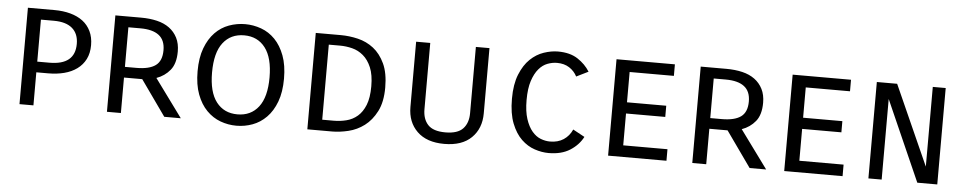

<svg xmlns="http://www.w3.org/2000/svg" viewBox="-37 -836 5585 1111"><g transform="rotate(5 2755.5 -280.0)"><path d="M244 -560Q295 -560 337 -548.5Q379 -537 409 -514.5Q439 -492 456 -457Q473 -422 473 -376Q473 -329 455.5 -294.5Q438 -260 406.5 -237Q375 -214 332.5 -203Q290 -192 240 -192H171V0H90V-560ZM171 -498V-254H242Q390 -254 390 -376Q390 -435 353.5 -466.5Q317 -498 246 -498Z M931 0 785 -206H679V0H598V-560H747Q798 -560 840 -550Q882 -540 912 -518Q942 -496 959 -462.5Q976 -429 976 -383Q976 -313 945 -275Q914 -237 866 -220L1027 0ZM679 -498V-268H745Q820 -268 856.5 -294.5Q893 -321 893 -383Q893 -442 856.5 -470Q820 -498 749 -498Z M1100 -280Q1100 -358 1121 -414Q1142 -470 1177 -506Q1212 -542 1257.5 -558.5Q1303 -575 1351 -575Q1399 -575 1444.5 -558.5Q1490 -542 1525 -506Q1560 -470 1581 -414Q1602 -358 1602 -280Q1602 -202 1581 -146Q1560 -90 1524.5 -54Q1489 -18 1444 -1.5Q1399 15 1351 15Q1303 15 1258 -1.5Q1213 -18 1177.5 -54Q1142 -90 1121 -146Q1100 -202 1100 -280ZM1184 -280Q1184 -166 1228.5 -108.5Q1273 -51 1351 -51Q1429 -51 1473.5 -108.5Q1518 -166 1518 -280Q1518 -394 1473.5 -452Q1429 -510 1351 -510Q1273 -510 1228.5 -452.5Q1184 -395 1184 -280Z M1907 -560Q1957 -560 2007.5 -548Q2058 -536 2098.5 -504.5Q2139 -473 2164.5 -418.5Q2190 -364 2190 -280Q2190 -196 2162 -141.5Q2134 -87 2092 -55.5Q2050 -24 2000 -12Q1950 0 1906 0H1762V-560ZM1843 -499V-63H1910Q1947 -63 1983 -72Q2019 -81 2047 -105Q2075 -129 2092 -171Q2109 -213 2109 -280Q2109 -347 2091 -389.5Q2073 -432 2044 -456.5Q2015 -481 1979.5 -490Q1944 -499 1909 -499Z M2427 -560V-175Q2427 -118 2457.5 -85Q2488 -52 2559 -52Q2630 -52 2661 -85Q2692 -118 2692 -175V-560H2771V-181Q2771 -93 2716 -39Q2661 15 2558 15Q2456 15 2400.5 -39Q2345 -93 2345 -181V-560Z M3363 -96Q3338 -48 3288.5 -16.5Q3239 15 3164 15Q3125 15 3083 1Q3041 -13 3006 -46.5Q2971 -80 2948.5 -137Q2926 -194 2926 -280Q2926 -364 2949 -421Q2972 -478 3007.5 -512Q3043 -546 3086 -560.5Q3129 -575 3168 -575Q3238 -575 3283 -545.5Q3328 -516 3354 -474L3285 -440Q3269 -471 3239.5 -490Q3210 -509 3168 -509Q3141 -509 3113 -498.5Q3085 -488 3062.5 -461.5Q3040 -435 3025.5 -391Q3011 -347 3011 -280Q3011 -214 3025.5 -170Q3040 -126 3062.5 -99.5Q3085 -73 3112.5 -62.5Q3140 -52 3167 -52Q3213 -52 3245.5 -73.5Q3278 -95 3295 -133Z M3819 -252H3591V-67H3848V0H3509V-560H3848V-493H3591V-317H3819Z M4331 0 4185 -206H4079V0H3998V-560H4147Q4198 -560 4240 -550Q4282 -540 4312 -518Q4342 -496 4359 -462.5Q4376 -429 4376 -383Q4376 -313 4345 -275Q4314 -237 4266 -220L4427 0ZM4079 -498V-268H4145Q4220 -268 4256.5 -294.5Q4293 -321 4293 -383Q4293 -442 4256.5 -470Q4220 -498 4149 -498Z M4842 -252H4614V-67H4871V0H4532V-560H4871V-493H4614V-317H4842Z M5421 -560V0H5305L5098 -468V0H5021V-560H5139L5346 -97V-560Z"/></g></svg>

Font: Carrois Gothic SC
Style: Regular
Weight: 400
Designer: Ralph du Carrois
Foundry: Ralph du Carrois
Version: Version 1.001